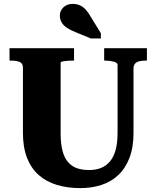

<svg xmlns="http://www.w3.org/2000/svg" viewBox="-20 -958 805 988"><path d="M292 -272Q292 -219 301.5 -182.5Q311 -146 330 -124Q349 -102 376 -92.5Q403 -83 438 -83Q472 -83 499 -93.5Q526 -104 545.5 -127Q565 -150 575 -186.5Q585 -223 585 -275V-625Q585 -630 580 -634Q575 -638 566 -640.5Q557 -643 546 -644.5Q535 -646 525 -646H516V-710H736V-646H726Q709 -646 695.5 -642.5Q682 -639 674.5 -630Q667 -621 667 -605V-275Q667 -199 646 -145Q625 -91 588 -56.5Q551 -22 501 -6Q451 10 393 10Q327 10 272.5 -6.5Q218 -23 179 -57.5Q140 -92 119 -146Q98 -200 98 -275V-610Q98 -632 81.5 -639Q65 -646 39 -646H29V-710H361V-646H352Q342 -646 331.5 -645.5Q321 -645 312 -643.5Q303 -642 297.5 -640.5Q292 -639 292 -636ZM448 -870Q436 -892 422 -907.5Q408 -923 391.5 -930.5Q375 -938 354 -938Q325 -938 306.5 -920.5Q288 -903 288 -878Q288 -859 297 -843Q306 -827 325 -814.5Q344 -802 372 -791L448 -760H499V-787Z"/></svg>

Font: Roboto Serif 36pt
Style: Bold
Weight: 700
Version: Version 1.008